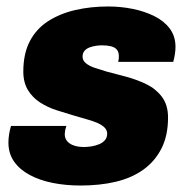

<svg xmlns="http://www.w3.org/2000/svg" viewBox="-20 -561 582 593"><path d="M229 12Q183 12 143 4Q103 -4 72 -20.5Q41 -37 23.5 -62Q6 -87 6 -121Q6 -132 8 -145.5Q10 -159 14 -172H185Q182 -163 181 -157Q180 -151 180 -146Q180 -134 187.5 -125Q195 -116 208.5 -111.5Q222 -107 239 -107Q251 -107 263 -109Q275 -111 286 -115.5Q297 -120 304 -128Q311 -136 311 -148Q311 -159 303 -167Q295 -175 281.5 -181Q268 -187 250 -192Q232 -197 212 -203Q185 -211 156.5 -220Q128 -229 104.5 -244Q81 -259 66.5 -282.5Q52 -306 52 -340Q52 -395 72 -433.5Q92 -472 128.5 -495.5Q165 -519 212.5 -530Q260 -541 314 -541Q353 -541 390 -533.5Q427 -526 457 -511Q487 -496 504.5 -472.5Q522 -449 522 -416Q522 -405 520 -392.5Q518 -380 515 -370H345Q347 -379 347 -382.5Q347 -386 347 -389Q347 -400 341 -407.5Q335 -415 323 -418Q311 -421 295 -421Q286 -421 276 -419.5Q266 -418 256.5 -414.5Q247 -411 241 -404Q235 -397 235 -386Q235 -374 245.5 -365.5Q256 -357 272.5 -351.5Q289 -346 309 -340Q337 -333 370 -324Q403 -315 432 -301Q461 -287 480 -262Q499 -237 499 -198Q499 -142 478.5 -102Q458 -62 422 -36.5Q386 -11 337 0.5Q288 12 229 12Z"/></svg>

Font: Archivo SemiCondensed Black
Style: Italic
Weight: 900
Width: 4
Italic angle: -10°
Designer: Hector Gatti
Foundry: Omnibus-Type
Version: Version 2.001